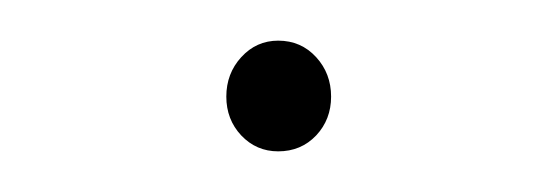

<svg xmlns="http://www.w3.org/2000/svg" viewBox="-20 -392 271 94"><path d="M116.2 -372.1Q127.4 -372.1 134.8 -364Q142.1 -356 142.1 -344.7Q142.1 -333.5 134.8 -325.7Q127.4 -317.9 116.2 -317.9Q105.5 -317.9 98.1 -325.7Q90.8 -333.5 90.8 -344.7Q90.8 -356 98.1 -364Q105.5 -372.1 116.2 -372.1Z"/></svg>

Font: Robert Sans Thin
Style: Regular
Weight: 100
Designer: Christian Robertson (extended by Adam Twardoch)
Foundry: Google
Version: Version 12.135;April 2, 2019;FontCreator 11.5.0.2425 64-bit;